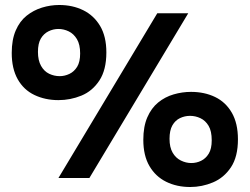

<svg xmlns="http://www.w3.org/2000/svg" viewBox="-20 -713 1000 769"><path d="M214 -312Q161 -312 118 -332.5Q75 -353 51 -395.5Q27 -438 27 -501Q27 -554 43 -591Q59 -628 86.5 -650Q114 -672 148 -682.5Q182 -693 217 -693Q271 -693 313.5 -672Q356 -651 381 -609Q406 -567 406 -503Q406 -433 378 -390.5Q350 -348 306 -330Q262 -312 214 -312ZM219 -408Q239 -408 258 -417Q277 -426 289 -445.5Q301 -465 301 -499Q301 -535 288 -556.5Q275 -578 255 -587.5Q235 -597 214 -597Q193 -597 174 -587.5Q155 -578 143.5 -558.5Q132 -539 132 -505Q132 -471 144.5 -449Q157 -427 177 -417.5Q197 -408 219 -408ZM742 36Q688 36 645.5 15Q603 -6 578.5 -48Q554 -90 554 -153Q554 -206 570 -243Q586 -280 613.5 -302.5Q641 -325 675.5 -335Q710 -345 745 -345Q799 -345 841.5 -324.5Q884 -304 908.5 -261.5Q933 -219 933 -155Q933 -85 905 -43Q877 -1 833 17.5Q789 36 742 36ZM746 -60Q767 -60 785.5 -69Q804 -78 816 -97.5Q828 -117 828 -151Q828 -188 815.5 -209Q803 -230 783 -239.5Q763 -249 741 -249Q720 -249 701 -240Q682 -231 670.5 -211Q659 -191 659 -157Q659 -123 671.5 -101.5Q684 -80 704.5 -70Q725 -60 746 -60ZM214 0 610 -660H734L338 0Z"/></svg>

Font: Bricolage Grotesque 18pt SemiBold
Style: Regular
Weight: 600
Version: Version 1.001;gftools[0.9.33.dev8+g029e19f]